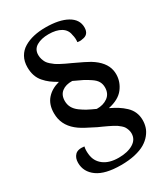

<svg xmlns="http://www.w3.org/2000/svg" viewBox="-198 -797 865 990"><g transform="rotate(-30 234.0 -302.0)"><path d="M223.1 103Q129.4 103 82.8 69.6Q36.1 36.1 36.1 -18.1Q36.1 -46.9 52.7 -63.7Q69.3 -80.6 106.9 -75.2Q102.1 -55.7 105 -30.8Q108.9 12.7 142.1 38.3Q175.3 64 231.9 64Q285.2 64 318.1 43.9Q351.1 23.9 351.1 -12.2Q351.1 -23.4 347.7 -33.7Q344.2 -43.9 339.6 -51.8Q335 -59.6 325.7 -67.6Q316.4 -75.7 308.6 -81.1Q300.8 -86.4 287.1 -93.5Q273.4 -100.6 264.6 -104.7Q255.9 -108.9 239.3 -116.5Q222.7 -124 213.9 -127.9Q148.4 -160.2 126 -175.8Q63.5 -219.2 57.1 -284.2Q56.2 -292.5 56.2 -301.8Q56.2 -353 83.7 -384.8Q111.3 -416.5 159.2 -429.2Q135.3 -442.9 118.7 -455.3Q102.1 -467.8 86.7 -485.4Q71.3 -502.9 63.7 -525.4Q56.2 -547.9 56.2 -575.2Q56.2 -609.9 70.6 -635.7Q85 -661.6 110.8 -677Q136.7 -692.4 168.7 -699.7Q200.7 -707 238.8 -707Q320.3 -707 367.2 -680.7Q414.1 -654.3 414.1 -606.9Q414.1 -563 373 -559.1Q361.3 -555.7 344.2 -559.1Q347.2 -581.1 340.8 -604Q336.4 -635.3 308.8 -652.1Q281.2 -668.9 234.9 -668.9Q192.4 -668.9 164.3 -652.6Q136.2 -636.2 136.2 -602.1Q136.2 -588.9 140.1 -576.7Q144 -564.5 149.4 -555.4Q154.8 -546.4 166 -536.6Q177.2 -526.9 185.5 -521Q193.8 -515.1 210.4 -506.3Q227.1 -497.6 236.3 -493.2Q245.6 -488.8 265.1 -480Q335.4 -447.3 355.5 -435.1Q422.9 -394 433.1 -338.4Q435.1 -327.6 435.1 -315.9Q435.1 -271 406.5 -233.6Q377.9 -196.3 314.9 -183.1Q341.8 -169.9 360.8 -158Q379.9 -146 398.2 -128.9Q416.5 -111.8 425.8 -90.3Q435.1 -68.8 435.1 -43Q435.1 -21 428.7 -1Q422.4 19 406.7 38.3Q391.1 57.6 367.4 71.8Q343.8 85.9 306.9 94.5Q270 103 223.1 103ZM258.8 -210.9Q297.9 -210 324.5 -229.5Q351.1 -249 351.1 -286.1Q351.1 -305.7 342.5 -321Q334 -336.4 312.5 -350.8Q291 -365.2 276.6 -372.8Q262.2 -380.4 228.5 -395.5Q223.6 -397.9 221.2 -398.9Q182.6 -399.9 159.4 -381.8Q136.2 -363.8 136.2 -328.1Q136.2 -306.6 145.8 -289.1Q155.3 -271.5 175.3 -256.8Q195.3 -242.2 212.4 -233.2Q229.5 -224.1 258.8 -210.9Z"/></g></svg>

Font: Arima Madurai Medium
Style: Regular
Weight: 500
Designer: Joana Correia and Natanael Gama
Foundry: NDISCOVER
Version: Version 1.019;PS 001.019;hotconv 1.0.88;makeotf.lib2.5.64775